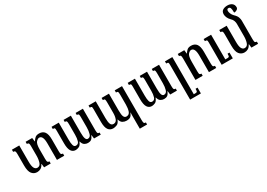

<svg xmlns="http://www.w3.org/2000/svg" viewBox="7 -1774 4190 3013"><g transform="rotate(-30 2102.5 -268.0)"><path d="M652 -318V-104Q652 -61 661 -50Q670 -39 692 -39V0H560V-299Q560 -442 492 -442Q467 -442 437 -410.5Q407 -379 407 -276V-108Q407 -61 416.5 -50Q426 -39 447 -39V0H327L320 -65H315Q294 -22 263.5 -5Q233 12 198 12Q141 12 105 -32Q69 -76 69 -183V-391Q69 -432 60.5 -442.5Q52 -453 28 -453V-492H161V-198Q161 -116 180.5 -81Q200 -46 234 -46Q281 -46 298.5 -97Q316 -148 316 -216V-391Q316 -432 308 -442.5Q300 -453 276 -453V-492H395L404 -425H407Q426 -457 451 -478.5Q476 -500 522 -500Q587 -500 619.5 -456.5Q652 -413 652 -318Z M1182 -455V-492H1314V-102Q1314 -60 1321.5 -48.5Q1329 -37 1354 -37V0H1232L1224 -68H1222Q1202 -20 1178.5 -3Q1155 14 1116 14Q1083 14 1054.5 -4Q1026 -22 1013 -72H1009Q987 -14 953.5 0Q920 14 895 14Q843 14 814.5 -29.5Q786 -73 786 -170V-398Q786 -437 780 -445Q774 -453 746 -453V-492H877V-186Q877 -118 888 -81Q899 -44 932 -44Q976 -44 990 -89.5Q1004 -135 1004 -198V-390Q1004 -432 997.5 -443.5Q991 -455 964 -455V-492H1096V-186Q1096 -108 1108.5 -76Q1121 -44 1146 -44Q1191 -44 1206 -94Q1221 -144 1221 -211V-388Q1221 -431 1215 -443Q1209 -455 1182 -455Z M1891 -453V-492H2023V123Q2023 166 2030.5 177.5Q2038 189 2063 189V226H1931V8Q1931 -11 1931.5 -30Q1932 -49 1933 -68H1931Q1911 -20 1887 -3Q1863 14 1816 14Q1779 14 1747.5 -4Q1716 -22 1703 -72H1699Q1677 -14 1640 0Q1603 14 1575 14Q1518 14 1487 -29.5Q1456 -73 1456 -170V-398Q1456 -437 1450 -445Q1444 -453 1416 -453V-492H1547V-186Q1547 -118 1561 -81Q1575 -44 1613 -44Q1659 -44 1676.5 -89.5Q1694 -135 1694 -198V-389Q1694 -431 1687.5 -442Q1681 -453 1653 -453V-492H1786V-186Q1786 -108 1800.5 -76Q1815 -44 1846 -44Q1898 -44 1914.5 -94Q1931 -144 1931 -211V-387Q1931 -430 1925 -441.5Q1919 -453 1891 -453Z M2562 -455V-492H2694V-102Q2694 -60 2701.5 -48.5Q2709 -37 2734 -37V0H2612L2604 -68H2602Q2582 -20 2558.5 -3Q2535 14 2496 14Q2463 14 2434.5 -4Q2406 -22 2393 -72H2389Q2367 -14 2333.5 0Q2300 14 2275 14Q2223 14 2194.5 -29.5Q2166 -73 2166 -170V-398Q2166 -437 2160 -445Q2154 -453 2126 -453V-492H2257V-186Q2257 -118 2268 -81Q2279 -44 2312 -44Q2356 -44 2370 -89.5Q2384 -135 2384 -198V-390Q2384 -432 2377.5 -443.5Q2371 -455 2344 -455V-492H2476V-186Q2476 -108 2488.5 -76Q2501 -44 2526 -44Q2571 -44 2586 -94Q2601 -144 2601 -211V-388Q2601 -431 2595 -443Q2589 -455 2562 -455Z M3038 226H2843V-408Q2843 -439 2836 -446Q2829 -453 2801 -453V-492H2935V181H2964Q2988 181 2995 172Q3002 163 3002 121H3038Z M3406 -104Q3406 -61 3415 -50Q3424 -39 3446 -39V0H3314V-299Q3314 -442 3245 -442Q3220 -442 3191 -410.5Q3162 -379 3162 -276V-102Q3162 -58 3170.5 -48.5Q3179 -39 3201 -39V0H3070V-391Q3070 -432 3061.5 -442.5Q3053 -453 3033 -453V-492H3151L3159 -425H3161Q3180 -457 3205 -478.5Q3230 -500 3276 -500Q3341 -500 3373.5 -456.5Q3406 -413 3406 -318ZM3747 0H3545V-408Q3545 -439 3538 -446Q3531 -453 3502 -453V-492H3637V-45H3675Q3698 -45 3705 -53.5Q3712 -62 3712 -105H3747Z M4165 -444V-108Q4165 -61 4174 -50Q4183 -39 4205 -39V0H4084L4077 -65H4072Q4051 -22 4020.5 -5Q3990 12 3955 12Q3898 12 3862 -32Q3826 -76 3826 -183V-391Q3826 -432 3818 -442.5Q3810 -453 3785 -453V-492H3919V-198Q3919 -115 3938 -80.5Q3957 -46 3991 -46Q4038 -46 4055.5 -97Q4073 -148 4073 -216V-441Q4073 -463 4063 -493Q4053 -523 4024 -549Q3994 -579 3981 -611Q3968 -643 3968 -668Q3968 -720 4002.5 -741Q4037 -762 4085 -762Q4136 -762 4168 -737Q4200 -712 4200 -665Q4200 -642 4177 -626Q4154 -610 4124 -611Q4124 -670 4115 -694Q4106 -718 4081 -718Q4062 -718 4056.5 -707Q4051 -696 4051 -679Q4051 -662 4062 -633.5Q4073 -605 4100 -577Q4141 -539 4153 -504.5Q4165 -470 4165 -444Z"/></g></svg>

Font: Noto Serif Armenian Condensed Regular
Style: Regular
Weight: 400
Width: 3
Designer: Monotype Design Team
Foundry: Monotype Imaging Inc.
Version: Version 1.900